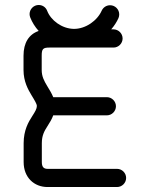

<svg xmlns="http://www.w3.org/2000/svg" viewBox="-20 -753 582 773"><path d="M451.2 -73.2H171.4C155.8 -73.2 148.4 -81.1 148.4 -100.6V-176.3C148.4 -207.5 158.2 -225.1 171.4 -245.6C181.2 -260.7 189 -273.9 194.3 -288.6H410.2C430.2 -288.6 446.8 -305.2 446.8 -325.2C446.8 -345.2 430.2 -361.8 410.2 -361.8H194.3C188.5 -376.5 179.2 -391.6 169.4 -407.7C157.7 -427.2 147.9 -445.3 147.9 -471.2V-528.8C147.9 -555.7 152.8 -561.5 178.7 -561.5H437C457 -561.5 473.6 -578.1 473.6 -598.1C473.6 -618.2 457 -634.8 437 -634.8H427.7C439.9 -648.9 449.7 -664.1 457 -680.2C459 -685.1 460 -689.9 460 -695.3C460 -715.3 443.4 -731.9 423.3 -731.9C408.2 -731.9 395.5 -723.1 389.6 -710.4C371.6 -669.4 324.2 -636.2 276.9 -636.7C228.5 -637.7 184.6 -671.4 169.9 -709.5C164.6 -723.6 151.4 -732.9 135.7 -732.9C115.7 -732.9 99.1 -716.3 99.1 -696.3C99.1 -691.9 100.1 -687 101.6 -683.1C109.4 -663.1 121.1 -644.5 135.7 -628.4C96.2 -614.7 74.7 -580.6 74.7 -528.8V-471.2C74.7 -424.8 93.3 -392.1 106.9 -369.6C120.1 -348.1 128.4 -334 128.4 -326.2C128.4 -315.4 121.6 -303.7 109.9 -285.6C94.7 -262.2 75.2 -229 75.2 -176.3V-100.6C75.2 -38.1 117.7 0 171.4 0H451.2C471.2 0 487.8 -16.6 487.8 -36.6C487.8 -56.6 471.2 -73.2 451.2 -73.2Z"/></svg>

Font: Velvelyne
Style: Regular
Weight: 400
Designer: Manon Van der Borght et Mariel Nils
Foundry: Velvetyne
Version: Version 1.070;Glyphs 3.3.1 (3343)